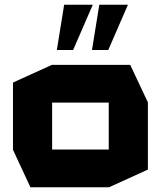

<svg xmlns="http://www.w3.org/2000/svg" viewBox="-20 -794 682 814"><path d="M201 -359V-519H532L607 -360V-359ZM109 0 35 -159V-160H441V0ZM35 -160V-444L200 -519H201V-160ZM441 0V-359H607V-75L442 0ZM370 -582 401 -774H522V-773L439 -582ZM221 -582 252 -774H373V-773L290 -582Z"/></svg>

Font: Foldit
Style: Bold
Weight: 700
Version: Version 1.003